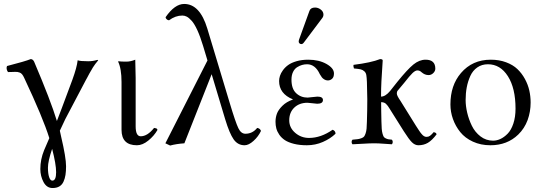

<svg xmlns="http://www.w3.org/2000/svg" viewBox="-20 -718 2719 962"><path d="M241.2 27.8Q220.2 89.8 220.2 122.1Q220.2 151.4 226.1 169.2Q231.9 187 242.2 187Q261.2 187 261.2 145Q261.2 104.5 241.2 27.8ZM182.1 128.9Q182.1 80.6 201.2 34.2L227.1 -25.9Q195.8 -127 101.1 -328.1Q96.2 -338.9 90.8 -345.5Q85.4 -352.1 78.4 -354.5Q71.3 -356.9 67.6 -357.4Q64 -357.9 55.2 -357.9Q51.3 -357.9 40 -357.4Q28.8 -356.9 20 -356.9Q9.3 -372.6 15.1 -387.2Q107.9 -411.1 133.8 -421.9Q144.5 -421.9 150.9 -409.2Q233.9 -214.4 265.1 -111.8Q276.9 -141.1 342.8 -318.8Q365.2 -380.4 369.1 -416Q381.3 -411.1 421.9 -411.1Q445.8 -411.1 467.8 -418L472.2 -416L464.4 -406.2L457.5 -397.5Q454.6 -393.6 450.7 -387.7Q446.8 -381.8 444.8 -378.9L439 -368.7Q435.1 -361.8 433.6 -359.6Q432.1 -357.4 427.7 -349.4Q423.3 -341.3 422.4 -339.4Q421.4 -337.4 416.3 -327.9Q411.1 -318.4 410.2 -316.9L307.1 -121.1Q301.8 -110.8 279.8 -63Q280.8 -58.1 283 -48.6Q285.2 -39.1 286.1 -34.2Q311 71.3 311 115.2Q311 140.1 308.1 158.4Q305.2 176.8 298.1 192.4Q291 208 277.3 216.1Q263.7 224.1 243.2 224.1Q213.9 224.1 198 194.1Q182.1 164.1 182.1 128.9Z M588.9 -307.1Q588.9 -374 571.8 -409.2L573.7 -411.1Q585.4 -409.2 612.8 -409.2Q634.3 -409.2 657.7 -418.9Q659.7 -357.9 659.7 -327.1V-85Q659.7 -35.2 685.1 -35.2Q718.8 -35.2 752 -77.1Q753.4 -76.7 756.3 -76.2Q759.3 -75.7 760.3 -75.4Q761.2 -75.2 763.2 -74.5Q765.1 -73.7 765.9 -73Q766.6 -72.3 767.6 -70.6Q768.6 -68.8 769 -66.9Q752 -37.1 723.1 -13.7Q694.3 9.8 666 9.8Q588.9 9.8 588.9 -67.9Z M1287.6 -62Q1274.4 -33.7 1250.2 -12Q1226.1 9.8 1205.6 9.8Q1171.4 9.8 1150.6 -19.8Q1129.9 -49.3 1108.4 -120.1L1040.5 -346.2L903.8 0Q863.3 2.9 832.5 11.2L808.6 0L1019.5 -415L997.6 -487.8Q983.4 -534.7 968.8 -566.7Q954.1 -598.6 940.4 -613.8Q926.8 -628.9 916 -634.5Q905.3 -640.1 893.6 -640.1Q858.9 -640.1 826.7 -616.2Q821.3 -617.7 819.3 -618.4Q817.4 -619.1 814 -622.6Q810.5 -626 809.6 -631.8Q855.5 -698.2 902.8 -698.2Q981.4 -698.2 1018.6 -575.2L1130.4 -204.1Q1160.6 -103.5 1174.3 -75.7Q1187.5 -47.9 1209.5 -47.9Q1245.1 -47.9 1268.6 -77.1Q1283.2 -74.7 1287.6 -62Z M1558.6 -680.2Q1574.2 -680.2 1587.4 -669.9Q1600.6 -659.7 1600.6 -645Q1600.6 -634.8 1594.2 -627L1502.4 -504.9Q1496.6 -497.1 1490.2 -497.1Q1484.4 -497.1 1480.5 -500.7Q1476.6 -504.4 1476.6 -509.8Q1476.6 -514.2 1478.5 -520L1530.3 -663.1Q1536.1 -680.2 1558.6 -680.2ZM1429.2 -115.2Q1429.2 -78.1 1459 -52.5Q1488.8 -26.9 1528.3 -26.9Q1587.9 -26.9 1646.5 -67.9Q1661.1 -62.5 1661.1 -47.9Q1635.7 -23.4 1597.9 -6.8Q1560.1 9.8 1517.6 9.8Q1481 9.8 1452.9 2.7Q1424.8 -4.4 1407.7 -15.6Q1390.6 -26.9 1379.6 -42.7Q1368.7 -58.6 1364.5 -74.5Q1360.4 -90.3 1360.4 -107.9Q1360.4 -128.4 1367.2 -147.7Q1374 -167 1394.5 -187.5Q1415 -208 1447.3 -219.2V-220.2Q1378.4 -248.5 1378.4 -312Q1378.4 -324.2 1382.6 -337.6Q1386.7 -351.1 1397.5 -366Q1408.2 -380.9 1424.1 -392.3Q1439.9 -403.8 1466.1 -411.4Q1492.2 -418.9 1524.4 -418.9Q1577.6 -418.9 1615.5 -397.7Q1653.3 -376.5 1653.3 -350.1Q1653.3 -331.5 1643.8 -323.2Q1634.3 -314.9 1622.6 -314.9Q1612.8 -314.9 1604.7 -320.1Q1596.7 -325.2 1592.8 -330.3Q1588.9 -335.4 1582.5 -346.2Q1559.6 -396 1518.6 -396Q1505.9 -396 1493.7 -392.6Q1481.4 -389.2 1468.8 -381.3Q1456.1 -373.5 1448.2 -357.4Q1440.4 -341.3 1440.4 -318.8Q1440.4 -272.9 1463.9 -251Q1487.3 -229 1521.5 -229L1544.4 -231.4Q1567.4 -233.9 1570.3 -233.9Q1598.1 -233.9 1598.1 -216.8Q1598.1 -198.2 1569.3 -198.2Q1565.4 -198.2 1545.2 -200.7Q1524.9 -203.1 1520.5 -203.1Q1480 -203.1 1454.6 -179Q1429.2 -154.8 1429.2 -115.2Z M1891.1 -108.9Q1891.6 -87.4 1892.6 -73.2Q1893.6 -59.1 1896.5 -48.8Q1899.4 -38.6 1902.3 -33.4Q1905.3 -28.3 1912.4 -24.9Q1919.4 -21.5 1925.3 -20.3Q1931.2 -19 1943.4 -18.1Q1947.8 -13.7 1947.8 -6.6Q1947.8 0.5 1943.4 4.9Q1938 4.9 1906.7 2.4Q1875.5 0 1855.5 0Q1832.5 0 1798.3 2.2Q1764.2 4.4 1746.1 4.9Q1741.7 0.5 1741.7 -6.6Q1741.7 -13.7 1746.1 -18.1Q1764.2 -19.5 1772.7 -20.8Q1781.2 -22 1791 -25.6Q1800.8 -29.3 1804.4 -34.2Q1808.1 -39.1 1811.8 -49.6Q1815.4 -60.1 1816.7 -73.5Q1817.9 -86.9 1818.4 -108.9Q1820.3 -168.5 1820.3 -220.7Q1820.3 -247.6 1818.4 -307.1Q1817.4 -330.1 1815.4 -341.8Q1813.5 -353.5 1805.4 -360.8Q1797.4 -368.2 1786.9 -370.6Q1776.4 -373 1753.4 -375Q1749.5 -386.7 1751.5 -393.1Q1840.3 -404.3 1884.3 -421.9Q1897.5 -421.9 1897.5 -415Q1894.5 -373 1891.1 -311.5Q1889.2 -274.9 1889.2 -233.9Q1911.1 -233.9 1934.6 -262.2L1970.2 -307.1Q2021.5 -370.6 2051.3 -394.8Q2081.1 -418.9 2112.3 -418.9Q2161.1 -418.9 2161.1 -374Q2161.1 -361.8 2150.9 -351.8Q2140.6 -341.8 2127.4 -341.8Q2108.4 -341.8 2092.3 -356Q2083 -365.2 2071.3 -365.2Q2061 -365.2 2047.1 -352.1Q2033.2 -338.9 2005.4 -303.2L1971.2 -262.2Q1968.3 -258.3 1968.3 -249Q1968.3 -238.8 1986.3 -212.9L2055.2 -102.1L2064 -87.9L2072.3 -75.2L2079.6 -64Q2083.5 -57.6 2086.4 -54.2L2092.3 -46.9Q2095.7 -42.5 2098.4 -40.3Q2101.1 -38.1 2104.2 -35.9Q2107.4 -33.7 2110.6 -33Q2113.8 -32.2 2117.2 -32.2Q2127 -32.2 2134.5 -37.6Q2142.1 -43 2153.3 -56.2Q2161.1 -53.7 2163.3 -52.2Q2165.5 -50.8 2167.5 -44.9Q2144.5 -14.6 2123.8 -2.4Q2103 9.8 2076.2 9.8Q2059.1 9.8 2043.9 -5.1Q2028.8 -20 2003.4 -60.1L1933.1 -171.9Q1922.9 -189.5 1913.8 -197.8Q1904.8 -206.1 1889.6 -206.1Q1889.6 -194.8 1890.1 -159.2Q1890.6 -123.5 1891.1 -108.9Z M2236.8 -194.8Q2236.8 -290.5 2289.6 -352.1Q2346.7 -418.9 2439 -418.9Q2481 -418.9 2515.6 -406Q2550.3 -393.1 2572.5 -371.8Q2594.7 -350.6 2610.1 -322.3Q2625.5 -293.9 2632.1 -264.4Q2638.7 -234.9 2638.7 -204.1Q2638.7 -158.2 2623.5 -116.2Q2607.9 -74.2 2576.7 -43.9Q2521.5 9.8 2437 9.8Q2388.7 9.8 2349.4 -8.3Q2310.1 -26.4 2286.1 -56.2Q2262.2 -85.9 2249.5 -121.6Q2236.8 -157.2 2236.8 -194.8ZM2424.8 -396Q2394 -396 2371.3 -380.1Q2348.6 -364.3 2336.4 -337.2Q2324.2 -310.1 2318.6 -280.3Q2313 -250.5 2313 -216.8Q2313 -187 2320.8 -153.6Q2328.6 -120.1 2344.2 -87.9Q2359.9 -55.7 2387.7 -34.4Q2415.5 -13.2 2450.7 -13.2Q2468.8 -13.2 2487.3 -21.7Q2505.9 -30.3 2523.4 -48.1Q2541 -65.9 2552 -98.6Q2563 -131.3 2563 -173.8Q2563 -275.9 2524.9 -335.9Q2486.8 -396 2424.8 -396Z"/></svg>

Font: Linux Libertine Display G
Style: Regular
Weight: 400
Designer: Philipp H. Poll
Foundry: Philipp H. Poll
Version: Version 5.0.9